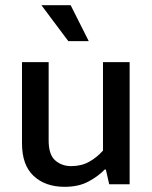

<svg xmlns="http://www.w3.org/2000/svg" viewBox="-20 -712 586 742"><path d="M378 -472H481V0H402L389 -57H385Q360 -31 322 -10.5Q284 10 230 10Q155 10 110 -32Q65 -74 65 -158V-472H168V-169Q168 -114 193.5 -92Q219 -70 255 -70Q294 -70 324 -86.5Q354 -103 378 -130ZM140 -692H253L323 -553H244Z"/></svg>

Font: Mukta Malar Medium
Style: Regular
Weight: 500
Designer: Aadarsh Rajan, Girish Dalvi, Yashodeep Gholap
Foundry: Ek Type
Version: Version 2.538;PS 1.000;hotconv 16.6.51;makeotf.lib2.5.65220;